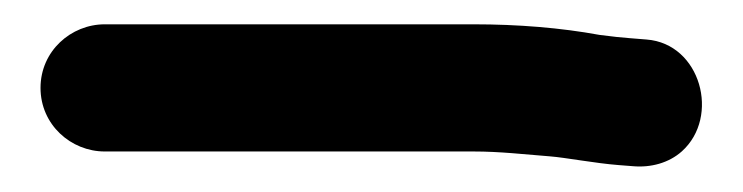

<svg xmlns="http://www.w3.org/2000/svg" viewBox="-20 -43 596 154"><path d="M64 78.5H360C380.6 78.5 400.8 80.8 421 82.4C433.8 83.4 456.9 87.9 476.1 89.4L487.6 90.3C502 91.6 516.5 87.7 526.9 78.4C557.8 50.7 542.1 -8 498.6 -11.3L485 -12.4C477.6 -13 472.4 -13.5 460.9 -15C429.9 -20.7 395.4 -23.5 360 -23.5H64C37 -23.5 12.5 -2.1 12.5 27.5C12.5 57.1 37 78.5 64 78.5Z"/></svg>

Font: Take Off
Style: YouHoser
Weight: 400
Foundry: Cannot Into Space Fonts
Version: Version 0.89